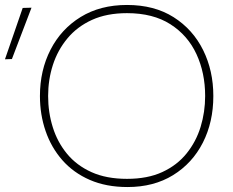

<svg xmlns="http://www.w3.org/2000/svg" viewBox="-71 -745 940 774"><path d="M443 9Q357 9 291 -19.8Q225 -48.5 180.2 -99.5Q135.5 -150.5 112.8 -216.8Q90 -283 90 -358Q90 -461.5 132.8 -544.8Q175.5 -628 254.2 -676.5Q333 -725 441 -725Q551 -725 628.8 -675.8Q706.5 -626.5 747.8 -543.2Q789 -460 789 -358Q789 -253 746.8 -170Q704.5 -87 626.8 -39Q549 9 443 9ZM441 -24Q524 -24 583.5 -51.5Q643 -79 681.2 -126.5Q719.5 -174 737.8 -233.8Q756 -293.5 756 -358Q756 -451 721 -526.8Q686 -602.5 616 -647.2Q546 -692 441 -692Q359.5 -692 299.8 -664.8Q240 -637.5 200.8 -590.2Q161.5 -543 142.2 -483.2Q123 -423.5 123 -358Q123 -292 141.8 -232Q160.5 -172 199.2 -125Q238 -78 298 -51Q358 -24 441 -24ZM-51 -506Q-33 -558 -15 -610Q3 -662 20.5 -713L56 -714Q36 -662 16.5 -610.5Q-3 -559 -23 -507Z"/></svg>

Font: Heraclito Thin
Style: Regular
Weight: 100
Designer: Kostas Bartsokas (font) & Cristiano Sobral (main changes)
Foundry: Kostas Bartsokas (font) & Cristiano Sobral (main changes)
Version: Version 1.00;July 8, 2020;FontCreator 13.0.0.2655 64-bit